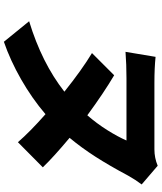

<svg xmlns="http://www.w3.org/2000/svg" viewBox="59 -822 838 996"><g transform="rotate(90 478.0 -324.0)"><path d="M839.8 -723 936.8 -639.9Q913 -608.7 891.3 -570Q839.5 -472.7 792.8 -400Q746.1 -327.4 695 -266Q793.3 -183.9 848 -127.1L717.7 2.1Q664.1 -60 572.4 -141Q490.4 -71 392 -14.7Q293.7 41.5 196.7 74.9L90.2 -56.1Q306.1 -121.8 455.6 -239Q340.9 -330.6 255.3 -382.1L370.4 -497.2Q460.9 -443.9 578.1 -358Q620.7 -407 654.8 -461.3Q688.9 -515.6 708.8 -561.1H386Q315.3 -561.1 248.9 -556.1L274.9 -712Q333.1 -706 409.8 -706H755Q799 -706 839.8 -723Z"/></g></svg>

Font: Karasuma Gothic
Style: Italic
Weight: 900
Italic angle: -9.39999°
Designer: Rasmus Andersson / Ryoko Nishizuka
Foundry: Genbu
Version: Version 1.00